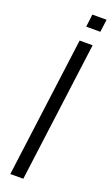

<svg xmlns="http://www.w3.org/2000/svg" viewBox="-178 -967 585 1004"><g transform="rotate(20 114.5 -465.0)"><path d="M227.1 -930.2 217.8 -859.9H139.2L147.9 -930.2ZM204.1 -779.8 102.1 0H29.8L131.8 -779.8Z"/></g></svg>

Font: Cooper Hewitt
Style: Book Italic
Weight: 706
Designer: Village Type and Design LLC
Foundry: Cooper Hewitt Smithsonian Design Museum
Version: 1.000